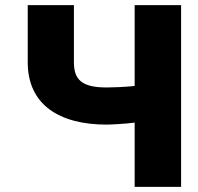

<svg xmlns="http://www.w3.org/2000/svg" viewBox="-20 -727 771 747"><path d="M87.9 -707V-484.4C87.9 -320.3 210 -242.2 394.5 -242.2C406.7 -242.2 463.9 -244.6 503.9 -250V0H684.6V-707H503.9V-392.6C466.3 -388.2 413.6 -386.7 394.5 -386.7C299.8 -386.7 267.6 -416 267.6 -484.4V-707Z"/></svg>

Font: Pretendard Black
Style: Regular
Weight: 900
Designer: Base glyphs from Inter by Rasmus Andersson; Hangeul glyphs from Noto Sans CJK(Source Han Sans) by Jang Soo-young and Kan
Foundry: Kil Hyung-jin
Version: Version 1.309;Glyphs 3.2 (3225)